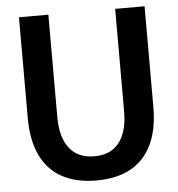

<svg xmlns="http://www.w3.org/2000/svg" viewBox="-53 -778 779 839"><g transform="rotate(-5 337.0 -358.0)"><path d="M337 12Q249 12 187.5 -21Q126 -54 93.5 -120.5Q61 -187 61 -287V-728H190V-279Q190 -190 227.5 -142Q265 -94 337 -94Q409 -94 446 -142Q483 -190 483 -279V-728H612V-287Q612 -187 579.5 -120.5Q547 -54 486 -21Q425 12 337 12Z"/></g></svg>

Font: Murecho Thin Medium
Style: Regular
Weight: 500
Version: Version 1.010